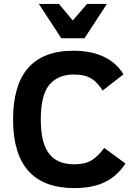

<svg xmlns="http://www.w3.org/2000/svg" viewBox="-20 -950 690 984"><path d="M189 -338C189 -420.7 203.5 -479.7 232.5 -515C261.5 -550.3 303.7 -568 359 -568C439 -568 472.1 -537.7 506 -486L613 -569C566.6 -645 482.2 -690 356 -690C141.7 -690 47 -562.1 47 -338C47 -103.3 151.7 14 361 14C491.7 14 568.9 -30.3 623 -112L514 -192C496 -166.7 475.8 -146.3 453.5 -131C431.2 -115.7 400 -108 360 -108C229.4 -108 189 -198.8 189 -338ZM413 -754 528 -930H426L353 -845L282 -930H179L294 -754Z"/></svg>

Font: Fog Sans
Style: Bold
Weight: 700
Foundry: Intel Corporation
Version: Version 1.00